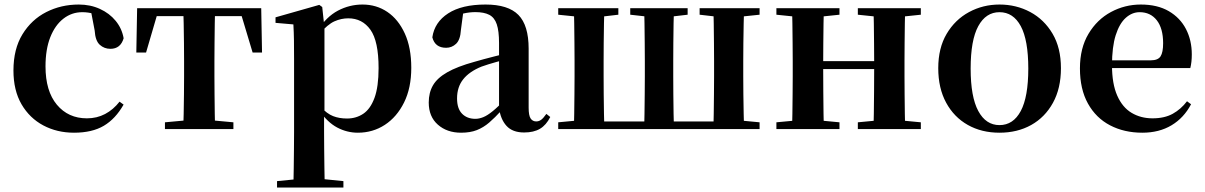

<svg xmlns="http://www.w3.org/2000/svg" viewBox="-20 -572 5339 851"><path d="M308.1 16.2Q233.1 16.2 172.2 -16Q111.3 -48.3 75.4 -109.8Q39.6 -171.4 39.6 -259.7Q39.6 -354.7 79.5 -419.9Q119.4 -485 185.1 -518.5Q250.9 -551.9 329 -551.9Q380.5 -551.9 422.8 -532.5Q465.2 -513.2 492.8 -479.5Q520.4 -445.8 528 -402.4Q514.4 -355.6 469.4 -355.6Q441.9 -355.6 422.1 -373.6Q402.4 -391.6 399.6 -436.8L381.8 -530.1L449.7 -486.3Q420.8 -503.2 396.1 -510.6Q371.4 -518 344.6 -518Q298.2 -518 261.2 -489.4Q224.1 -460.7 202.9 -407.1Q181.7 -353.5 181.7 -277.6Q181.7 -168.4 232 -108Q282.4 -47.5 365.2 -47.5Q409.5 -47.5 445.8 -66.7Q482.2 -85.9 509.9 -121.4L527.8 -108.4Q492.1 -45.4 440.3 -14.6Q388.5 16.2 308.1 16.2Z M584.2 -339.1 587.8 -535.7H1137.8L1141.4 -339.1H1099.7L1041.1 -534.2L1107 -500.4H618.6L684.5 -534.2L627.4 -339.1ZM711.1 0V-29.9L822.7 -40.2H903.6L1014.5 -29.9V0ZM792.2 0Q793.2 -25.5 794.1 -67.4Q794.9 -109.4 795.4 -154.7Q795.9 -200 795.9 -234.8V-301.2Q795.9 -335.7 795.4 -381Q794.9 -426.4 794.1 -468.7Q793.2 -511 792.2 -535.7H933.4Q932.4 -511 931.9 -468.7Q931.4 -426.4 930.9 -381Q930.4 -335.7 930.4 -301.2V-234.8Q930.4 -200 930.9 -154.7Q931.4 -109.4 931.9 -67.4Q932.4 -25.5 933.4 0Z M1207.9 259.3V230.8L1317 220.1H1396.4L1502.1 230.8V259.3ZM1280.4 259.3Q1281.4 217.3 1281.9 174.2Q1282.4 131 1282.9 89.9Q1283.4 48.8 1283.4 13.8V-308.7Q1283.4 -358.5 1282.9 -393Q1282.4 -427.5 1280.4 -463.8L1201.2 -470.7V-495.2L1395.2 -550.4L1408.2 -540.9L1416.8 -460.8L1418.1 -455V-75.6L1416.4 -63V13Q1416.4 47.8 1416.9 89.3Q1417.4 130.8 1417.9 174Q1418.4 217.3 1419.4 259.3ZM1566.1 16.2Q1518 16.2 1474.7 -6.7Q1431.4 -29.6 1395.3 -82.3H1383.1L1401.6 -97.8Q1429.5 -67.8 1456.5 -57.3Q1483.6 -46.7 1518.1 -46.7Q1558.7 -46.7 1590.3 -67.9Q1621.8 -89.1 1639.9 -138.2Q1658 -187.4 1658 -270.1Q1658 -389.4 1621.9 -440.1Q1585.8 -490.8 1523.6 -490.8Q1492.3 -490.8 1462.4 -477.5Q1432.5 -464.2 1395 -421.1L1380.1 -437.5H1388.5Q1426.3 -497.6 1477.7 -524.8Q1529.1 -551.9 1586.6 -551.9Q1648.4 -551.9 1696.9 -519.1Q1745.5 -486.2 1774.2 -423.5Q1802.9 -360.9 1802.9 -271.4Q1802.9 -182.3 1771 -117.9Q1739.1 -53.5 1685.7 -18.6Q1632.3 16.2 1566.1 16.2Z M2023.6 16.2Q1961.2 16.2 1920.8 -19.4Q1880.3 -54.9 1880.3 -117.6Q1880.3 -161.2 1899 -193.6Q1917.7 -226.1 1962.1 -251.5Q2006.6 -277 2082.4 -297.9Q2121.8 -309.4 2171.4 -322Q2221 -334.6 2261 -344.4V-318.9Q2221 -308.9 2181 -297.6Q2140.9 -286.4 2114.1 -276.7Q2060.3 -254.9 2033.1 -220.6Q2005.8 -186.4 2005.8 -135.9Q2005.8 -90.4 2028.1 -67.9Q2050.3 -45.3 2087 -45.3Q2103.3 -45.3 2121.7 -52.6Q2140.1 -59.9 2164.4 -79.7Q2188.8 -99.4 2222.3 -135.5L2237.8 -82.4H2202.7Q2173.6 -50.6 2148.2 -28.7Q2122.7 -6.8 2093.4 4.7Q2064 16.2 2023.6 16.2ZM2303.1 15.2Q2251.6 15.2 2224.9 -14.2Q2198.2 -43.6 2191.9 -94V-96.5V-381.4Q2191.9 -434.7 2181.8 -464.5Q2171.7 -494.3 2148.6 -506.3Q2125.5 -518.3 2087 -518.3Q2061.4 -518.3 2034.3 -512.2Q2007.2 -506.1 1970.8 -491.2L2033.1 -516.3L2022.9 -439.2Q2020.3 -395.9 2001.6 -378Q1982.8 -360.2 1957.3 -360.2Q1908.1 -360.2 1896.2 -406.5Q1905.9 -473.5 1966.4 -512.7Q2026.9 -551.9 2132.1 -551.9Q2232.4 -551.9 2277.7 -505.9Q2323.1 -459.8 2323.1 -356.2V-94.8Q2323.1 -60.3 2331.8 -47Q2340.6 -33.8 2356.7 -33.8Q2368.3 -33.8 2378.3 -40.9Q2388.3 -48.1 2401.7 -67.2L2418.9 -53.4Q2401 -17.5 2373.2 -1.1Q2345.4 15.2 2303.1 15.2Z M2522.9 0Q2524.6 -25.5 2525.1 -67.5Q2525.6 -109.6 2526.1 -154.8Q2526.6 -200 2526.6 -234.8V-301.2Q2526.6 -335.7 2526.1 -381.1Q2525.6 -426.5 2525.1 -468.7Q2524.6 -511 2522.9 -535.7H2658.7Q2657.7 -511 2657 -468.7Q2656.2 -426.5 2655.8 -381.1Q2655.4 -335.7 2655.4 -301.2V-234.8Q2655.4 -200 2655.8 -154.8Q2656.2 -109.6 2657 -67.5Q2657.7 -25.5 2658.7 0ZM2834.4 0Q2836.1 -25.5 2836.6 -67.5Q2837.1 -109.6 2837.6 -154.8Q2838.1 -200 2838.1 -234.8V-301.2Q2838.1 -335.7 2837.6 -381.1Q2837.1 -426.5 2836.6 -468.7Q2836.1 -511 2834.4 -535.7H2967.3Q2966.3 -511 2965.5 -468.7Q2964.8 -426.5 2964.4 -381.1Q2964 -335.7 2964 -301.2V-234.8Q2964 -200 2964.4 -154.8Q2964.8 -109.6 2965.5 -67.5Q2966.3 -25.5 2967.3 0ZM3142 0Q3143 -25.5 3143.5 -67.5Q3144 -109.6 3144.5 -154.8Q3145 -200 3145 -234.8V-301.2Q3145 -335.6 3144.5 -381Q3144 -426.3 3143.5 -468.5Q3143 -510.7 3142 -535.7H3278Q3277 -511 3276.2 -468.7Q3275.3 -426.4 3274.8 -381Q3274.3 -335.7 3274.3 -301.2V-234.8Q3274.3 -200 3274.8 -154.7Q3275.3 -109.4 3276.2 -67.4Q3277 -25.5 3278 0ZM2454.2 -506.8V-535.7H2720.7V-506.8L2623.8 -495.5H2564.2ZM2773.4 -506.8V-535.7H3027.8V-506.8L2930.7 -495.5H2874.7ZM3080.9 -506.8V-535.7H3346.7V-506.8L3238.3 -495.5H3179.1ZM2454.2 0V-29.9L2563 -40.2H2593.1V0ZM3207.5 0V-40.2H3238.3L3346.7 -29.9V0ZM2593.1 0V-33.6H3207.5V0Z M3489.9 0Q3491.6 -25.5 3492.1 -67.5Q3492.6 -109.6 3493.1 -154.8Q3493.6 -200 3493.6 -234.8V-301.2Q3493.6 -335.7 3493.1 -381.1Q3492.6 -426.5 3492.1 -468.7Q3491.6 -511 3489.9 -535.7H3631.6Q3630.6 -510.7 3630.1 -467.8Q3629.6 -425 3629.1 -378Q3628.6 -331 3628.6 -291.8V-270.6Q3628.6 -217.9 3629.1 -165Q3629.6 -112.1 3630.1 -68.6Q3630.6 -25.1 3631.6 0ZM3850.6 0Q3852.6 -25.1 3853.1 -68.6Q3853.6 -112.1 3854.1 -165Q3854.6 -217.9 3854.6 -270.6V-291.8Q3854.6 -330.7 3854.1 -378Q3853.6 -425.4 3853.1 -468.1Q3852.6 -510.7 3850.6 -535.7H3992Q3991 -510.7 3990.5 -468.5Q3990 -426.3 3989.5 -381Q3989 -335.6 3989 -301.2V-234.8Q3989 -200 3989.5 -154.8Q3990 -109.6 3990.5 -67.5Q3991 -25.5 3992 0ZM3421.2 0V-29.9L3531 -40.2H3592.6L3700.8 -29.9V0ZM3421.2 -506.8V-535.7H3700.8V-506.8L3592.6 -495.5H3531ZM3782.2 0V-29.9L3890.9 -40.2H3953.5L4061.4 -29.9V0ZM3782.2 -506.8V-535.7H4061.4V-506.8L3953.5 -495.5H3890.9ZM3560.9 -265.9V-301H3921.1V-265.9Z M4410 16.2Q4330.7 16.2 4269.5 -18.3Q4208.3 -52.8 4173.5 -117Q4138.6 -181.2 4138.6 -269.8Q4138.6 -359.1 4175.8 -422Q4213 -484.9 4274.9 -518.4Q4336.8 -551.9 4410 -551.9Q4484.1 -551.9 4546.1 -518.8Q4608 -485.6 4645.2 -422.7Q4682.4 -359.8 4682.4 -269.8Q4682.4 -180.5 4647 -116.3Q4611.6 -52 4550.4 -17.9Q4489.2 16.2 4410 16.2ZM4410 -17.5Q4471 -17.5 4504.4 -80.1Q4537.7 -142.6 4537.7 -268.1Q4537.7 -394.2 4504.4 -456.1Q4471 -518 4410 -518Q4349.7 -518 4316 -456.1Q4282.2 -394.2 4282.2 -268.1Q4282.2 -142.6 4316 -80.1Q4349.7 -17.5 4410 -17.5Z M5043.2 16.2Q4962.8 16.2 4900.2 -16.5Q4837.6 -49.1 4802.1 -113Q4766.6 -176.9 4766.6 -268.8Q4766.6 -358.8 4804.6 -422.2Q4842.5 -485.7 4904.2 -518.8Q4965.9 -551.9 5036.4 -551.9Q5110.1 -551.9 5160.5 -522.5Q5210.8 -493.1 5236.6 -443.2Q5262.4 -393.3 5262.4 -330.9Q5262.4 -296.1 5255.7 -270.2H4825.1V-304.6H5080.4Q5112.5 -304.6 5123.9 -322.2Q5135.3 -339.8 5135.3 -380.4Q5135.3 -446.3 5107.2 -482.2Q5079.1 -518 5031.1 -518Q4997.7 -518 4969.6 -492.9Q4941.6 -467.8 4925.1 -416Q4908.7 -364.1 4908.7 -282.7Q4908.7 -200.5 4931.9 -148.2Q4955 -95.8 4995.8 -71.7Q5036.5 -47.5 5088.4 -47.5Q5141.4 -47.5 5177.9 -67.7Q5214.3 -87.9 5241.2 -123.2L5259.1 -109.9Q5227.6 -49.8 5172.7 -16.8Q5117.7 16.2 5043.2 16.2Z"/></svg>

Font: Noto Serif TC
Style: Regular
Weight: 200
Designer: Ryoko NISHIZUKA 西塚涼子 (kana & ideographs); Frank Grießhammer (Latin, Greek & Cyrillic); Wenlong ZHANG 张文龙 (bopomofo); San
Foundry: Adobe
Version: Version 2.001;hotconv 1.1.0;makeotfexe 2.6.0